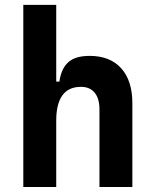

<svg xmlns="http://www.w3.org/2000/svg" viewBox="-20 -752 626 772"><path d="M379.9 0V-312.5Q379.9 -355.9 360.6 -379.4Q341.3 -402.8 305.5 -402.8Q206.1 -402.8 206.1 -266.6L175.8 -423.8H218.8Q226.1 -476.1 254.4 -501.7Q282.7 -527.3 340.3 -527.3Q422.4 -527.3 467.3 -477.5Q512.2 -427.7 512.2 -336.9V0ZM73.7 0V-732.4H206.1V0Z"/></svg>

Font: Cascadia Code PL
Style: Regular
Weight: 400
Monospace: yes
Designer: Aaron Bell
Foundry: Saja Typeworks
Version: Version 2102.003